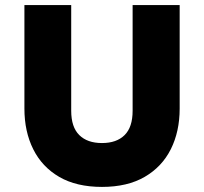

<svg xmlns="http://www.w3.org/2000/svg" viewBox="-20 -720 802 755"><path d="M381 15Q281 15 213.2 -24.2Q145.5 -63.5 110.8 -133Q76 -202.5 76 -293V-700H260V-284.5Q260 -220 291.8 -188.8Q323.5 -157.5 381 -157.5Q438.5 -157.5 470 -188.8Q501.5 -220 501.5 -284.5V-700H686.5V-293Q686.5 -203 651.8 -133.5Q617 -64 549 -24.5Q481 15 381 15Z"/></svg>

Font: Geologica Cursive ExtraBold
Style: Regular
Weight: 800
Designer: Sindre Bremnes, Frode Helland
Foundry: Monokrom Skriftforlag AS
Version: Version 1.010;gftools[0.9.28]